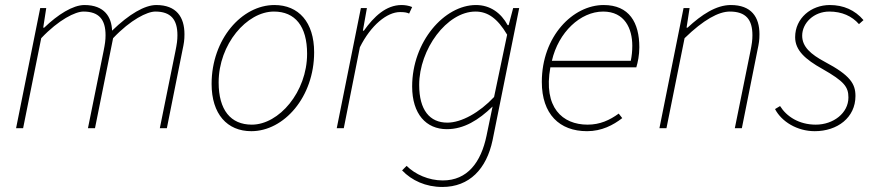

<svg xmlns="http://www.w3.org/2000/svg" viewBox="-20 -510 3488 764"><path d="M44 0H72L144 -358C214 -432 280 -464 312 -464C374 -464 400 -432 400 -370C400 -350 398 -336 392 -306L330 0H358L430 -358C500 -432 566 -464 598 -464C660 -464 686 -432 686 -370C686 -350 684 -336 678 -306L616 0H644L706 -310C712 -338 714 -350 714 -374C714 -442 682 -490 602 -490C556 -490 494 -454 426 -388C424 -442 396 -490 316 -490C270 -490 210 -452 156 -400H152L164 -478H140Z M980 12C1110 12 1230 -124 1230 -302C1230 -422 1168 -490 1072 -490C942 -490 822 -354 822 -176C822 -56 884 12 980 12ZM982 -14C898 -14 850 -72 850 -182C850 -334 962 -464 1070 -464C1154 -464 1202 -406 1202 -296C1202 -144 1090 -14 982 -14Z M1320 0H1348L1412 -322C1456 -410 1520 -462 1572 -462C1590 -462 1600 -460 1608 -456L1620 -482C1606 -488 1590 -490 1578 -490C1516 -490 1468 -444 1428 -388H1424L1440 -478H1416Z M1740 234C1848 234 1916 162 1940 48L2046 -478H2022L2004 -410H2000C1974 -458 1931 -490 1874 -490C1748 -490 1620 -344 1620 -166C1620 -56 1676 4 1758 4C1826 4 1884 -32 1940 -86L1916 30C1894 136 1840 208 1742 208C1686 208 1632 184 1598 150L1580 168C1618 208 1674 234 1740 234ZM1760 -22C1690 -22 1648 -72 1648 -172C1648 -314 1758 -464 1872 -464C1920 -464 1959 -438 1998 -372L1946 -124C1888 -62 1816 -22 1760 -22Z M2316 12C2374 12 2420 -12 2456 -40L2442 -58C2406 -32 2368 -14 2318 -14C2218 -14 2141 -82 2170 -242H2512C2518 -262 2524 -290 2524 -322C2524 -420 2484 -490 2382 -490C2260 -490 2136 -366 2136 -184C2136 -56 2206 12 2316 12ZM2176 -268C2202 -382 2290 -464 2380 -464C2466 -464 2496 -396 2496 -328C2496 -306 2494 -288 2490 -268Z M2604 0H2632L2704 -358C2780 -432 2840 -464 2884 -464C2948 -464 2974 -432 2974 -370C2974 -350 2972 -336 2966 -306L2904 0H2932L2994 -310C3000 -338 3002 -350 3002 -374C3002 -442 2970 -490 2888 -490C2830 -490 2772 -452 2716 -400H2712L2724 -478H2700Z M3222 12C3312 12 3384 -42 3384 -128C3384 -176 3364 -210 3262 -264C3206 -294 3172 -324 3172 -368C3172 -418 3218 -464 3280 -464C3330 -464 3370 -446 3398 -414L3416 -430C3382 -470 3336 -490 3282 -490C3208 -490 3144 -438 3144 -362C3144 -310 3184 -274 3252 -236C3340 -186 3356 -164 3356 -122C3356 -60 3296 -14 3226 -14C3160 -14 3110 -46 3084 -88L3064 -76C3090 -26 3152 12 3222 12Z"/></svg>

Font: Source Sans Pro ExtraLight
Style: Italic
Weight: 200
Italic angle: -11°
Designer: Paul D. Hunt
Foundry: Adobe Systems Incorporated
Version: Version 3.006;hotconv 1.0.111;makeotfexe 2.5.65597